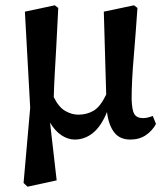

<svg xmlns="http://www.w3.org/2000/svg" viewBox="-20 -513 618 725"><path d="M69 178 94 -106 74 -469 187 -493 200 -483Q196 -398 192.5 -337Q189 -276 186.5 -230.5Q184 -185 183 -146Q202 -108 226.5 -94Q251 -80 276 -80Q308 -80 333.5 -95Q359 -110 381 -156L372 -469L486 -493L499 -483Q492 -381 486.5 -317Q481 -253 479 -212.5Q477 -172 477 -140Q478 -97 487.5 -82Q497 -67 520 -67Q530 -67 539.5 -69.5Q549 -72 557 -75L569 -45Q555 -19 530.5 -2.5Q506 14 472 14Q432 14 411 -13.5Q390 -41 384 -90Q362 -36 331 -11Q300 14 262 14Q237 14 212.5 -2Q188 -18 169 -50L194 168L84 192Z"/></svg>

Font: Source Serif Pro SemiBold
Style: Regular
Weight: 600
Designer: Frank Grießhammer
Foundry: Adobe Systems Incorporated
Version: Version 3.001;hotconv 1.0.111;makeotfexe 2.5.65597